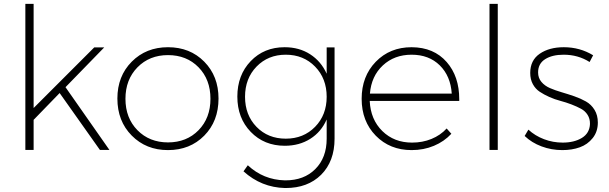

<svg xmlns="http://www.w3.org/2000/svg" viewBox="-20 -762 3096 976"><path d="M108.9 0V-742.2H150.9V-212.9L459 -521H509.8L313 -318.8L536.1 0H487.8L283.2 -289.1L150.9 -152.8V0Z M576.7 -261.2Q576.7 -375 649.7 -448.5Q722.7 -522 834 -522Q945.8 -522 1018.3 -448.5Q1090.8 -375 1090.8 -261.2Q1090.8 -146 1018.3 -72.5Q945.8 1 834 1Q722.7 1 649.7 -72.8Q576.7 -146.5 576.7 -261.2ZM834 -38.1Q928.7 -38.1 989.3 -100.1Q1049.8 -162.1 1049.8 -259.8Q1049.8 -357.9 989.3 -419.9Q928.7 -481.9 834 -481.9Q739.7 -481.9 678.7 -419.7Q617.7 -357.4 617.7 -259.8Q617.7 -162.1 678.7 -100.1Q739.7 -38.1 834 -38.1Z M1186.5 -271Q1186.5 -380.4 1254.4 -451.2Q1322.3 -522 1426.8 -522Q1501 -522 1556.6 -486.1Q1612.3 -450.2 1640.6 -387.2V-521H1680.7V-57.1Q1680.7 58.1 1612.3 126.5Q1544.4 193.8 1432.1 193.8Q1430.2 193.8 1428.7 193.8Q1308.6 190.9 1217.8 108.9L1239.7 78.1Q1318.4 151.9 1427.7 154.8Q1429.2 154.8 1431.2 154.8Q1525.4 154.8 1582.5 97.7Q1640.6 40 1640.6 -57.1V-154.8Q1613.3 -91.8 1557.4 -56.4Q1501.5 -21 1427.7 -21Q1322.8 -21 1254.6 -91.6Q1186.5 -162.1 1186.5 -271ZM1225.6 -270Q1225.6 -177.2 1283.9 -117.2Q1342.3 -57.1 1432.6 -57.1Q1522.9 -57.1 1581.8 -117.4Q1640.6 -177.7 1640.6 -270Q1640.6 -362.8 1581.8 -423.3Q1522.9 -483.9 1432.6 -483.9Q1342.8 -483.9 1284.2 -423.6Q1225.6 -363.3 1225.6 -270Z M2072.3 -522Q2185.5 -521.5 2251 -446.3Q2314.5 -373.5 2314.5 -257.8Q2314.5 -253.4 2314.5 -249H1859.4Q1863.8 -154.3 1923.6 -95.7Q1983.4 -37.1 2074.7 -37.1Q2127.9 -37.1 2173.3 -55.7Q2218.8 -74.2 2250.5 -108.9L2274.4 -82Q2237.8 -42.5 2185.8 -20.8Q2133.8 1 2072.3 1Q1961.9 1 1890.1 -72.3Q1818.4 -145.5 1818.4 -259.8Q1818.4 -374 1890.1 -448Q1961.9 -522 2072.3 -522ZM1860.4 -286.1H2276.4Q2270.5 -375.5 2215.6 -429.7Q2160.6 -483.9 2072.3 -483.9Q1984.4 -483.9 1926 -429.4Q1867.7 -375 1860.4 -286.1Z M2468.3 0V-742.2H2510.3V0Z M2647 -70.8 2666 -103Q2699.7 -71.8 2745.4 -54.4Q2791 -37.1 2840.3 -37.1Q2898.9 -37.1 2938 -61Q2977.1 -85 2979 -131.8Q2979.5 -158.2 2967 -178Q2954.6 -197.8 2933.3 -209.2Q2912.1 -220.7 2884.8 -231.2Q2857.4 -241.7 2828.6 -249.3Q2799.8 -256.8 2772.5 -269Q2745.1 -281.2 2723.4 -295.7Q2701.7 -310.1 2688.5 -334.5Q2675.3 -358.9 2675.3 -391.1Q2675.3 -455.6 2723.6 -488.8Q2772 -522 2846.2 -522Q2927.7 -522 2995.1 -481L2977.1 -446.8Q2918.5 -483.9 2845.2 -483.9Q2787.1 -483.9 2751.2 -461.2Q2715.3 -438.5 2715.3 -394Q2715.3 -365.7 2732.2 -345.7Q2749 -325.7 2775.6 -314.2Q2802.2 -302.7 2834.7 -293.2Q2867.2 -283.7 2899.7 -272.5Q2932.1 -261.2 2958.7 -246.1Q2985.4 -231 3002.2 -203.6Q3019 -176.3 3019 -139.2Q3019 -92.8 2992.9 -60.1Q2966.8 -27.3 2927.2 -13.2Q2887.7 1 2838.4 1Q2783.2 1 2732.9 -17.8Q2682.6 -36.6 2647 -70.8Z"/></svg>

Font: Montserrat Ultra Light
Style: Regular
Weight: 200
Designer: Julieta Ulanovsky
Foundry: Julieta Ulanovsky
Version: Version 3.001;PS 003.001;hotconv 1.0.70;makeotf.lib2.5.58329